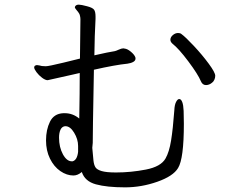

<svg xmlns="http://www.w3.org/2000/svg" viewBox="-20 -779 1040 826"><path d="M479 -37Q543 -37 607.5 -49.5Q672 -62 692 -97Q708 -125 716 -174.5Q724 -224 730 -305Q731 -328 737.5 -340.5Q744 -353 751 -353Q759 -353 764 -340Q769 -327 770 -302L771 -247Q771 -96 746 -56Q725 -21 656.5 3Q588 27 518 27Q440 27 392.5 14Q345 1 332 -39Q314 -24 296 -24Q267 -24 239.5 -43Q212 -62 195 -96.5Q178 -131 178 -175Q178 -221 195 -255.5Q212 -290 252 -292H259Q293 -292 321 -269Q323 -383 323 -465L288 -457Q186 -434 185 -434Q175 -434 161 -444.5Q147 -455 137 -468.5Q127 -482 127 -489Q127 -493 130 -496Q135 -499 139 -499Q143 -499 149.5 -497.5Q156 -496 160 -495Q166 -494 177 -494Q189 -494 253 -509.5Q317 -525 324 -527L326 -696Q326 -703 324 -711.5Q322 -720 319 -723Q317 -727 309.5 -735.5Q302 -744 302 -748L303 -751Q307 -759 319 -759Q329 -759 355 -752Q378 -746 384.5 -737.5Q391 -729 391 -708V-698Q387 -626 386 -541Q447 -555 474 -559Q479 -560 491 -565.5Q503 -571 511 -571L516 -570Q528 -569 543 -556.5Q558 -544 562 -533Q563 -531 563 -527Q563 -518 553 -512.5Q543 -507 528 -505Q477 -500 384 -479Q383 -443 380 -253L379 -164Q379 -159 377 -143L382 -89Q384 -70 390.5 -59.5Q397 -49 417.5 -43Q438 -37 479 -37ZM866 -413Q851 -413 844 -430Q832 -459 790.5 -514.5Q749 -570 722 -591Q713 -599 713 -608Q713 -619 723.5 -628Q734 -637 746 -637Q755 -637 760 -633Q778 -620 814 -581.5Q850 -543 878 -505Q906 -467 906 -453Q906 -444 902 -435.5Q898 -427 892 -423Q880 -413 866 -413ZM316 -126V-151Q316 -180 299 -208Q282 -236 262 -236H259Q246 -234 240 -220.5Q234 -207 234 -187Q234 -146 250.5 -115.5Q267 -85 289 -85H292Q312 -90 316 -126Z"/></svg>

Font: Fusion Kai T
Style: Regular
Weight: 400
Designer: Fontworks Inc.
Version: Version 24.134;May 13, 2024